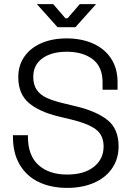

<svg xmlns="http://www.w3.org/2000/svg" viewBox="-20 -901 647 935"><path d="M304.8 -714Q375.5 -714 431.8 -689.6Q488 -665.2 520.2 -617.1Q552.5 -569 552.5 -500.2V-464H479.5V-500.2Q479.5 -575.5 431.8 -612.2Q384 -649 304.8 -649Q230.8 -649 186.4 -616.9Q142 -584.8 142 -526.8Q142 -488 159 -463.4Q176 -438.8 207.9 -424.1Q239.8 -409.5 292 -397.2L350.2 -383.2Q449.5 -359.5 503.5 -316.5Q557.5 -273.5 557.5 -188.5Q557.5 -128.2 526.5 -82.2Q495.5 -36.2 438.5 -11.1Q381.5 14 306.8 14Q229.5 14 170 -13.9Q110.5 -41.8 76.8 -97.8Q43 -153.8 43 -235.5V-242.5H116V-235.5Q116 -143.5 167.5 -97.2Q219 -51 306.8 -51Q390 -51 437.2 -88.8Q484.5 -126.5 484.5 -187.5Q484.5 -243.5 445.5 -271.9Q406.5 -300.2 326.5 -319.2L268.2 -333.2Q171.2 -356.2 120.1 -400Q69 -443.8 69 -525.8Q69 -582.8 98.8 -625.4Q128.5 -668 181.8 -691Q235 -714 304.8 -714ZM448 -881 347.2 -768.5H260.2L159.5 -881H239L298.5 -812H309L368.5 -881Z"/></svg>

Font: Space Grotesk Variable
Style: Regular
Weight: 400
Designer: Florian Karsten (Space Grotesk), Colophon Foundry (Space Mono)
Foundry: Florian Karsten
Version: Version 1.106